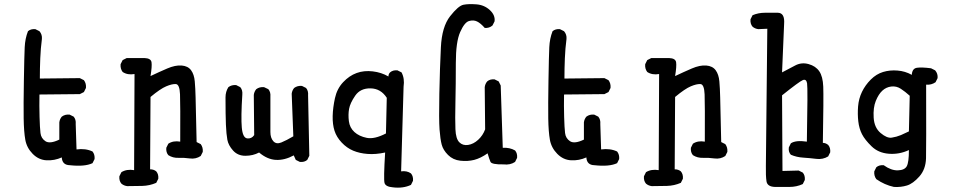

<svg xmlns="http://www.w3.org/2000/svg" viewBox="-20 -760 4540 915"><path d="M312.5 27.3Q276.4 26.4 274.4 -9.8Q239.3 5.9 201.7 3.9Q164.1 2 135.7 -26.9Q107.4 -55.7 100.6 -93.8Q93.8 -131.8 92.8 -195.3Q91.8 -258.8 93.8 -376Q95.7 -493.2 97.7 -534.7Q99.6 -576.2 113.3 -611.3Q127 -623 148.4 -621.1L168 -611.3Q181.6 -595.7 179.7 -574.2Q173.8 -529.3 171.9 -481.9Q169.9 -434.6 169.9 -385.7L360.4 -387.7L379.9 -377.9Q391.6 -362.3 389.6 -340.8L379.9 -321.3L360.4 -311.5L168 -309.6Q167 -253.9 168.5 -202.6Q169.9 -151.4 172.9 -126Q175.8 -100.6 196.8 -86.9Q217.8 -73.2 262.7 -94.7V-176.8Q264.6 -192.4 274.4 -204.1Q290 -215.8 311.5 -213.9L331.1 -204.1Q342.8 -190.4 340.8 -168.9L344.7 -47.9Q387.7 -53.7 420.9 -38.1Q432.6 -23.4 430.7 -2L420.9 17.6Q383.8 35.2 312.5 27.3Z M585.9 127Q570.3 125 558.6 115.2Q546.9 101.6 548.8 80.1L558.6 60.5Q584 44.9 619.1 50.8L621.1 -407.2Q587.9 -401.4 564.5 -417Q552.7 -432.6 554.7 -454.1L564.5 -473.6L584 -483.4H668Q699.2 -482.4 702.1 -463.4Q705.1 -444.3 697.3 -397.5Q738.3 -417 776.9 -433.6Q815.4 -450.2 845.7 -447.8Q876 -445.3 890.6 -425.3Q905.3 -405.3 908.2 -372.1Q911.1 -338.9 912.1 -296.4Q913.1 -253.9 917 -83L936.5 -73.2Q948.2 -57.6 946.3 -36.1L936.5 -16.6Q913.1 -1 884.8 -4.9Q856.4 -8.8 830.1 -7.8Q803.7 -6.8 782.2 -20.5Q770.5 -34.2 772.5 -55.7L782.2 -75.2Q805.7 -90.8 838.9 -85Q839.8 -262.7 837.9 -310.5Q835.9 -358.4 817.9 -359.4Q799.8 -360.4 772 -348.6Q744.1 -336.9 697.3 -297.9L695.3 46.9Q712.9 46.9 724.6 56.6Q736.3 70.3 734.4 91.8L724.6 111.3Q693.4 125 658.2 126Q623 127 585.9 127Z M1409.2 11.7 1389.6 2 1379.9 -19.5Q1336.9 3.9 1295.4 2Q1253.9 0 1214.8 -33.2Q1185.5 -17.6 1149.4 -17.6Q1113.3 -17.6 1090.8 -42.5Q1068.4 -67.4 1063.5 -93.8Q1058.6 -120.1 1056.6 -166Q1054.7 -211.9 1054.7 -295.9Q1054.7 -323.2 1068.4 -344.7Q1084 -356.4 1105.5 -354.5L1125 -344.7Q1136.7 -331.1 1134.8 -309.6Q1127.9 -201.2 1132.3 -152.3Q1136.7 -103.5 1157.7 -100.6Q1178.7 -97.7 1191.4 -116.2L1189.5 -307.6Q1191.4 -323.2 1201.2 -335Q1216.8 -346.7 1238.3 -344.7L1258.8 -335Q1270.5 -321.3 1268.6 -299.8Q1268.6 -159.2 1268.6 -130.9Q1268.6 -102.5 1282.7 -86.9Q1296.9 -71.3 1320.8 -81.1Q1344.7 -90.8 1377.9 -110.4L1370.1 -313.5Q1372.1 -329.1 1381.8 -340.8Q1397.5 -352.5 1418.9 -350.6L1438.5 -340.8Q1450.2 -327.1 1448.2 -305.7L1454.1 -17.6L1444.3 2Q1430.7 13.7 1409.2 11.7Z M1852.5 132.8Q1817.4 129.9 1812.5 111.8Q1807.6 93.8 1815.4 -33.2Q1770.5 -23.4 1731.9 -26.4Q1693.4 -29.3 1663.1 -42Q1632.8 -54.7 1608.4 -80.6Q1584 -106.4 1574.2 -136.7Q1564.5 -167 1565.4 -207Q1566.4 -247.1 1576.2 -292Q1585.9 -336.9 1615.2 -368.2Q1644.5 -399.4 1679.7 -412.1Q1714.8 -424.8 1756.3 -419.9Q1797.9 -415 1831.1 -395.5Q1831.1 -407.2 1838.9 -415Q1852.5 -426.8 1874 -424.8L1893.6 -415Q1909.2 -385.7 1903.3 -346.7L1891.6 56.6Q1918.9 52.7 1938.5 66.4Q1950.2 80.1 1948.2 101.6L1938.5 121.1Q1901.4 138.7 1852.5 132.8ZM1819.3 -124 1823.2 -293.9Q1794.9 -337.9 1746.1 -338.9Q1697.3 -339.8 1672.9 -304.2Q1648.4 -268.6 1643.6 -241.2Q1638.7 -213.9 1642.6 -182.6Q1646.5 -151.4 1668.9 -130.9Q1691.4 -110.4 1728 -103Q1764.6 -95.7 1819.3 -124Z M2379.9 23.4Q2323.2 24.4 2317.4 11.2Q2311.5 -2 2303.7 -29.3Q2270.5 -5.9 2239.7 2Q2209 9.8 2173.8 5.9Q2138.7 2 2115.2 -21.5Q2091.8 -44.9 2085 -70.8Q2078.1 -96.7 2074.7 -143.1Q2071.3 -189.5 2073.7 -313Q2076.2 -436.5 2081.1 -534.7Q2085.9 -632.8 2125 -682.6Q2164.1 -732.4 2188.5 -737.3Q2212.9 -742.2 2250.5 -739.3Q2288.1 -736.3 2314.5 -711.9Q2340.8 -687.5 2336.9 -658.2L2327.1 -638.7Q2311.5 -625 2290 -627Q2270.5 -649.4 2253.4 -657.7Q2236.3 -666 2214.8 -659.7Q2193.4 -653.3 2172.9 -606.9Q2152.3 -560.5 2152.3 -459.5Q2152.3 -358.4 2150.4 -273.9Q2148.4 -189.5 2150.4 -144Q2152.3 -98.6 2168.9 -82Q2185.5 -65.4 2210.9 -69.3Q2236.3 -73.2 2258.8 -93.8Q2281.2 -114.3 2292 -143.6L2290 -344.7Q2292 -360.4 2301.8 -372.1Q2315.4 -383.8 2336.9 -381.8L2356.4 -372.1L2366.2 -352.5L2376 -55.7Q2409.2 -57.6 2434.6 -43Q2446.3 -29.3 2444.3 -7.8L2434.6 11.7Q2411.1 27.3 2379.9 23.4Z M2812.5 27.3Q2776.4 26.4 2774.4 -9.8Q2739.3 5.9 2701.7 3.9Q2664.1 2 2635.7 -26.9Q2607.4 -55.7 2600.6 -93.8Q2593.8 -131.8 2592.8 -195.3Q2591.8 -258.8 2593.8 -376Q2595.7 -493.2 2597.7 -534.7Q2599.6 -576.2 2613.3 -611.3Q2627 -623 2648.4 -621.1L2668 -611.3Q2681.6 -595.7 2679.7 -574.2Q2673.8 -529.3 2671.9 -481.9Q2669.9 -434.6 2669.9 -385.7L2860.4 -387.7L2879.9 -377.9Q2891.6 -362.3 2889.6 -340.8L2879.9 -321.3L2860.4 -311.5L2668 -309.6Q2667 -253.9 2668.5 -202.6Q2669.9 -151.4 2672.9 -126Q2675.8 -100.6 2696.8 -86.9Q2717.8 -73.2 2762.7 -94.7V-176.8Q2764.6 -192.4 2774.4 -204.1Q2790 -215.8 2811.5 -213.9L2831.1 -204.1Q2842.8 -190.4 2840.8 -168.9L2844.7 -47.9Q2887.7 -53.7 2920.9 -38.1Q2932.6 -23.4 2930.7 -2L2920.9 17.6Q2883.8 35.2 2812.5 27.3Z M3085.9 127Q3070.3 125 3058.6 115.2Q3046.9 101.6 3048.8 80.1L3058.6 60.5Q3084 44.9 3119.1 50.8L3121.1 -407.2Q3087.9 -401.4 3064.5 -417Q3052.7 -432.6 3054.7 -454.1L3064.5 -473.6L3084 -483.4H3168Q3199.2 -482.4 3202.1 -463.4Q3205.1 -444.3 3197.3 -397.5Q3238.3 -417 3276.9 -433.6Q3315.4 -450.2 3345.7 -447.8Q3376 -445.3 3390.6 -425.3Q3405.3 -405.3 3408.2 -372.1Q3411.1 -338.9 3412.1 -296.4Q3413.1 -253.9 3417 -83L3436.5 -73.2Q3448.2 -57.6 3446.3 -36.1L3436.5 -16.6Q3413.1 -1 3384.8 -4.9Q3356.4 -8.8 3330.1 -7.8Q3303.7 -6.8 3282.2 -20.5Q3270.5 -34.2 3272.5 -55.7L3282.2 -75.2Q3305.7 -90.8 3338.9 -85Q3339.8 -262.7 3337.9 -310.5Q3335.9 -358.4 3317.9 -359.4Q3299.8 -360.4 3272 -348.6Q3244.1 -336.9 3197.3 -297.9L3195.3 46.9Q3212.9 46.9 3224.6 56.6Q3236.3 70.3 3234.4 91.8L3224.6 111.3Q3193.4 125 3158.2 126Q3123 127 3085.9 127Z M3673.8 130.9Q3636.7 129.9 3632.8 104Q3628.9 78.1 3629.9 30.3Q3630.9 -17.6 3636.7 -623L3593.8 -621.1Q3578.1 -623 3566.4 -632.8Q3554.7 -646.5 3556.6 -668L3566.4 -687.5Q3593.8 -699.2 3625 -699.2Q3656.2 -699.2 3687.5 -699.2Q3720.7 -698.2 3716.8 -646.5L3707 -415Q3740.2 -432.6 3770 -448.2Q3799.8 -463.9 3833.5 -454.6Q3867.2 -445.3 3884.3 -420.4Q3901.4 -395.5 3903.3 -347.2Q3905.3 -298.8 3901.4 -79.1Q3915 -79.1 3926.8 -69.3Q3938.5 -55.7 3936.5 -34.2L3926.8 -14.6Q3901.4 1 3870.1 -2.9Q3838.9 -6.8 3807.6 -8.8Q3776.4 -10.7 3749 -22.5Q3736.3 -36.1 3739.3 -57.6L3749 -77.1Q3772.5 -92.8 3825.2 -85Q3830.1 -341.8 3826.2 -363.3Q3822.3 -384.8 3806.2 -378.4Q3790 -372.1 3707 -305.7L3709 54.7L3786.1 52.7L3805.7 62.5Q3817.4 76.2 3815.4 97.7L3805.7 117.2Q3776.4 130.9 3741.7 130.9Q3707 130.9 3673.8 130.9Z M4240.2 130.9Q4195.3 121.1 4156.2 93.8Q4144.5 78.1 4146.5 56.6L4156.2 37.1Q4169.9 25.4 4191.4 27.3Q4226.6 52.7 4258.8 51.8Q4291 50.8 4301.3 32.2Q4311.5 13.7 4311.5 -44.9Q4265.6 -23.4 4215.8 -27.3Q4166 -31.2 4133.8 -62.5Q4101.6 -93.8 4087.9 -120.6Q4074.2 -147.5 4070.3 -181.6Q4066.4 -215.8 4069.3 -252.9Q4072.3 -290 4087.9 -322.3Q4103.5 -354.5 4129.9 -380.9Q4156.2 -407.2 4188.5 -417Q4220.7 -426.8 4257.3 -423.8Q4293.9 -420.9 4325.2 -403.3Q4327.1 -433.6 4349.6 -437Q4372.1 -440.4 4417 -434.6L4436.5 -424.8Q4450.2 -409.2 4448.2 -387.7L4438.5 -368.2Q4418.9 -354.5 4393.6 -356.4Q4394.5 -58.6 4393.1 -5.9Q4391.6 46.9 4361.3 81.1Q4331.1 115.2 4302.2 124Q4273.4 132.8 4240.2 130.9ZM4273.4 -116.2 4311.5 -133.8 4315.4 -303.7Q4293.9 -323.2 4272.9 -336.9Q4252 -350.6 4227.5 -347.7Q4203.1 -344.7 4185.1 -328.1Q4167 -311.5 4153.8 -279.3Q4140.6 -247.1 4143.6 -199.2Q4146.5 -151.4 4176.8 -126Q4207 -100.6 4229.5 -104Q4252 -107.4 4273.4 -116.2Z"/></svg>

Font: JasonHandwriting1
Style: Regular
Weight: 400
Version: Version 1.48.20